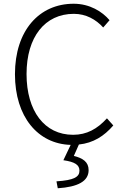

<svg xmlns="http://www.w3.org/2000/svg" viewBox="-20 -762 667 1027"><path d="M289 245C396 238 454 208 454 148C454 104 423 84 375 72L402 11C479 3 537 -34 586 -91L552 -129C500 -72 444 -41 371 -41C218 -41 122 -168 122 -366C122 -564 220 -688 375 -688C440 -688 493 -658 532 -615L566 -654C527 -700 460 -742 374 -742C189 -742 60 -598 60 -365C60 -137 183 8 358 13L319 95C381 104 405 120 405 151C405 184 377 202 282 208Z"/></svg>

Font: Noto Sans KR Light
Style: Regular
Weight: 300
Designer: Ryoko NISHIZUKA 西塚涼子 (kana, bopomofo & ideographs); Paul D. Hunt (Latin, Greek & Cyrillic); Sandoll Communications 산돌커뮤니
Foundry: Adobe
Version: Version 2.004;hotconv 1.0.118;makeotfexe 2.5.65603